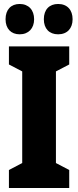

<svg xmlns="http://www.w3.org/2000/svg" viewBox="-20 -948 394 968"><path d="M8 -851C8 -803 36 -775 79 -775C124 -775 152 -805 152 -851C152 -898 124 -928 79 -928C36 -928 8 -900 8 -851ZM201 -851C201 -804 228 -775 273 -775C319 -775 346 -805 346 -851C346 -898 319 -928 273 -928C229 -928 201 -900 201 -851ZM329 0V-91L262 -126V-588L329 -623V-714H25V-623L92 -588V-126L25 -91V0Z"/></svg>

Font: Noto Sans Gujarati ExtraCondensed Black
Style: Regular
Weight: 900
Width: 2
Designer: Jelle Bosma - Monotype Design Team, Universal Thirst
Foundry: Monotype Imaging Inc.
Version: Version 2.106